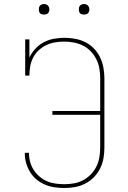

<svg xmlns="http://www.w3.org/2000/svg" viewBox="-20 -932 640 960"><path d="M303 8Q278 8 253.5 4.5Q229 1 206 -8.5Q183 -18 163.5 -34Q144 -50 131 -71Q118 -92 111 -116Q104 -140 104 -165Q104 -166 104 -166.5Q104 -167 104 -168H125Q125 -167 125 -166.5Q125 -166 125 -166Q125 -143 131 -121.5Q137 -100 149 -81.5Q161 -63 178.5 -48.5Q196 -34 216 -25.5Q236 -17 258.5 -14Q281 -11 303 -11Q327 -11 351 -15.5Q375 -20 396.5 -31.5Q418 -43 435 -61Q452 -79 462.5 -100.5Q473 -122 477 -146.5Q481 -171 481 -195V-358H242V-377H481V-540Q481 -564 477 -588.5Q473 -613 462 -635Q451 -657 434 -675Q417 -693 395 -704Q373 -715 348.5 -719.5Q324 -724 300 -724Q277 -724 254 -720Q231 -716 210.5 -706Q190 -696 173 -680Q156 -664 145.5 -643.5Q135 -623 131 -600Q127 -577 127 -554H106V-735H127V-644Q138 -668 156.5 -688Q175 -708 198.5 -720.5Q222 -733 248.5 -738Q275 -743 302 -743Q329 -743 356 -738Q383 -733 407 -721Q431 -709 450 -689Q469 -669 480.5 -645Q492 -621 497 -594Q502 -567 502 -540V-195Q502 -168 497.5 -141.5Q493 -115 481 -90.5Q469 -66 450 -46.5Q431 -27 407 -14.5Q383 -2 356.5 3Q330 8 303 8ZM400 -859Q395 -859 389.5 -860.5Q384 -862 380.5 -865.5Q377 -869 375.5 -874.5Q374 -880 374 -885Q374 -890 375.5 -895.5Q377 -901 380.5 -904.5Q384 -908 389.5 -910Q395 -912 400 -912Q405 -912 410.5 -910Q416 -908 419.5 -904.5Q423 -901 425 -895.5Q427 -890 427 -885Q427 -880 425 -874.5Q423 -869 419.5 -865.5Q416 -862 410.5 -860.5Q405 -859 400 -859ZM200 -859Q195 -859 189.5 -860.5Q184 -862 180.5 -865.5Q177 -869 175.5 -874.5Q174 -880 174 -885Q174 -890 175.5 -895.5Q177 -901 180.5 -904.5Q184 -908 189.5 -910Q195 -912 200 -912Q205 -912 210.5 -910Q216 -908 219.5 -904.5Q223 -901 225 -895.5Q227 -890 227 -885Q227 -880 225 -874.5Q223 -869 219.5 -865.5Q216 -862 210.5 -860.5Q205 -859 200 -859Z"/></svg>

Font: Iosevka Curly Slab ThEx
Style: Regular
Weight: 100
Width: 7
Monospace: yes
Designer: Belleve Invis
Foundry: Belleve Invis
Version: Version 11.1.0; ttfautohint (v1.8.3)